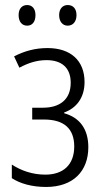

<svg xmlns="http://www.w3.org/2000/svg" viewBox="-20 -733 414 763"><path d="M54 -673C54 -647 67 -631 88 -631C108 -631 121 -646 121 -673C121 -698 108 -713 88 -713C67 -713 54 -698 54 -673ZM215 -673C215 -647 229 -631 249 -631C270 -631 284 -647 284 -673C284 -699 270 -713 249 -713C229 -713 215 -698 215 -673ZM169 -542C119 -542 77 -530 36 -509L57 -464C93 -483 126 -494 165 -494C225 -494 261 -464 261 -404C261 -337 217 -305 151 -305H108V-258H155C234 -258 275 -222 275 -151C275 -78 231 -39 160 -39C109 -39 64 -55 27 -79V-25C59 -4 106 10 163 10C271 10 331 -53 331 -148C331 -221 296 -266 235 -283V-286C283 -303 316 -344 316 -407C316 -492 261 -542 169 -542Z"/></svg>

Font: Noto Sans Display SemiCondensed Light
Style: Regular
Weight: 300
Width: 4
Designer: Monotype Design Team
Foundry: Monotype Imaging Inc.
Version: Version 1.900